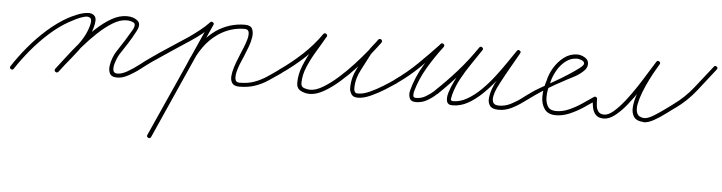

<svg xmlns="http://www.w3.org/2000/svg" viewBox="-50 -434 3288 874"><g transform="rotate(5 1594.5 2.5)"><path d="M-5 20Q-13 15 -8 7Q21 -38 59 -83.5Q97 -129 141 -168Q185 -207 231 -233Q249 -243 273.5 -253Q298 -263 320.5 -265Q343 -267 354 -253.5Q365 -240 354 -201Q344 -163 319 -126Q294 -89 265 -54Q236 -19 212 13Q212 13 212 13Q212 13 212 13Q206 20 198 15Q191 9 196 1Q220 -29 248.5 -63.5Q277 -98 301.5 -134Q326 -170 336 -207Q344 -235 335 -243Q326 -251 308 -246.5Q290 -242 271 -232.5Q252 -223 241 -217Q196 -192 153 -153.5Q110 -115 73 -70.5Q36 -26 8 17Q3 25 -5 20ZM198 15Q191 9 196 1Q214 -22 239.5 -55.5Q265 -89 296 -125.5Q327 -162 361.5 -194Q396 -226 431 -246Q466 -266 500 -266Q531 -266 549.5 -250.5Q568 -235 550 -202Q550 -202 550 -202Q550 -202 550 -202Q535 -173 517.5 -145.5Q500 -118 482 -91Q478 -85 472 -71.5Q466 -58 462 -42.5Q458 -27 460.5 -15Q463 -3 477 -2Q498 -1 525 -16.5Q552 -32 577.5 -52Q603 -72 622 -85Q622 -85 622 -85Q622 -85 622 -85Q629 -90 635 -82Q640 -75 632 -69Q612 -55 585 -34Q558 -13 529 2.5Q500 18 475 16Q453 15 446 0.5Q439 -14 441.5 -33.5Q444 -53 451.5 -72Q459 -91 466 -101Q484 -128 501 -155Q518 -182 534 -210Q534 -210 534 -210Q534 -210 534 -210Q545 -233 532.5 -240Q520 -247 500 -247Q471 -247 438 -227Q405 -207 371 -175Q337 -143 306.5 -107.5Q276 -72 251.5 -39.5Q227 -7 212 13Q206 20 198 15Z M632 -69Q625 -64 619 -72Q614 -79 622 -85Q663 -114 705.5 -141.5Q748 -169 790 -197Q814 -214 837 -232Q860 -250 880 -271Q887 -278 894 -271Q900 -265 894 -258Q873 -236 849.5 -217Q826 -198 800 -181Q758 -153 716 -125.5Q674 -98 632 -69Q632 -69 632 -69Q632 -69 632 -69ZM878 -268Q882 -277 891 -273Q900 -269 896 -261Q836 -127 776.5 6Q717 139 658 272Q654 281 645 277Q636 273 640 264Q700 131 759.5 -2Q819 -135 878 -268Q878 -268 878 -268Q878 -268 878 -268ZM800 -68Q791 -72 794 -80Q812 -125 840.5 -165.5Q869 -206 909 -234Q969 -274 1039 -274Q1065 -274 1072.5 -258.5Q1080 -243 1076.5 -220Q1073 -197 1064.5 -175Q1056 -153 1051 -141Q1048 -132 1038.5 -111Q1029 -90 1022 -66.5Q1015 -43 1017 -26Q1019 -9 1037 -9Q1075 -9 1104 -19.5Q1133 -30 1159 -47Q1185 -64 1214 -85Q1214 -85 1214 -85Q1214 -85 1214 -85Q1221 -90 1227 -82Q1232 -75 1224 -69Q1194 -48 1166.5 -30Q1139 -12 1108 -1.5Q1077 9 1037 9Q1014 9 1005 -3.5Q996 -16 997.5 -35.5Q999 -55 1006 -77Q1013 -99 1021 -118Q1029 -137 1033 -148Q1036 -155 1043 -172Q1050 -189 1055.5 -208.5Q1061 -228 1058.5 -241.5Q1056 -255 1039 -255Q975 -255 920 -218Q882 -192 855 -154Q828 -116 812 -74Q808 -65 800 -68Z M1223 -69Q1216 -64 1210 -72Q1205 -79 1213 -85Q1265 -121 1313 -165.5Q1361 -210 1398 -263Q1403 -270 1411 -265Q1419 -260 1414 -252Q1396 -220 1373.5 -183Q1351 -146 1334.5 -107.5Q1318 -69 1318 -32Q1318 -15 1332.5 -10Q1347 -5 1360 -5Q1386 -5 1418.5 -24.5Q1451 -44 1485.5 -74.5Q1520 -105 1552 -140Q1584 -175 1609.5 -206.5Q1635 -238 1649 -259Q1655 -266 1662 -260Q1670 -254 1664 -247Q1654 -234 1643 -220.5Q1632 -207 1623 -192Q1623 -192 1623 -192Q1623 -193 1623 -193Q1604 -155 1582 -114Q1560 -73 1560 -30Q1560 -20 1563 -14Q1563 -14 1563 -14Q1563 -15 1563 -15Q1567 -9 1569.5 -8Q1572 -7 1580 -7Q1603 -7 1633.5 -21Q1664 -35 1693.5 -53.5Q1723 -72 1741 -85Q1748 -90 1754 -82Q1759 -75 1751 -69Q1732 -56 1701 -36.5Q1670 -17 1637.5 -2.5Q1605 12 1580 12Q1568 12 1560.5 8.5Q1553 5 1547 -5Q1547 -5 1547 -6Q1547 -6 1547 -6Q1541 -16 1541 -30Q1541 -76 1563.5 -119Q1586 -162 1607 -201Q1607 -201 1607 -202Q1607 -202 1607 -202Q1616 -217 1627.5 -231Q1639 -245 1650 -259Q1655 -266 1663 -261Q1670 -255 1665 -247Q1649 -225 1622.5 -192Q1596 -159 1563 -123.5Q1530 -88 1494 -56.5Q1458 -25 1423.5 -5.5Q1389 14 1360 14Q1338 14 1318.5 4Q1299 -6 1299 -32Q1299 -71 1315.5 -111.5Q1332 -152 1355 -190Q1378 -228 1398 -262Q1402 -270 1411 -264Q1419 -259 1414 -251Q1376 -198 1326.5 -152Q1277 -106 1223 -69Q1223 -69 1223 -69Q1223 -69 1223 -69Z M1737 -72Q1732 -79 1740 -85Q1793 -122 1841.5 -169.5Q1890 -217 1934 -264Q1940 -271 1947 -265Q1954 -259 1948 -252Q1903 -203 1854 -155Q1805 -107 1750 -69Q1743 -64 1737 -72ZM1933 -264Q1939 -271 1947 -266Q1954 -260 1949 -252Q1912 -204 1880 -150Q1848 -96 1832 -38Q1832 -38 1832 -38Q1832 -38 1832 -38Q1830 -28 1830.5 -19Q1831 -10 1844 -10Q1868 -10 1888.5 -22.5Q1909 -35 1926 -50Q1926 -50 1926 -50Q1925 -50 1925 -50Q1978 -100 2023.5 -151.5Q2069 -203 2110 -263Q2110 -263 2110 -263Q2110 -263 2110 -263Q2116 -271 2123 -266Q2131 -260 2126 -253Q2084 -192 2038 -139.5Q1992 -87 1939 -36Q1939 -36 1938 -36Q1938 -36 1938 -36Q1919 -18 1895.5 -4.5Q1872 9 1844 9Q1821 9 1815 -7.5Q1809 -24 1814 -42Q1814 -42 1814 -42Q1814 -42 1814 -42Q1830 -103 1863 -158.5Q1896 -214 1933 -264Q1933 -264 1933 -264Q1933 -264 1933 -264ZM2123 -266Q2131 -261 2126 -253Q2105 -221 2080.5 -185.5Q2056 -150 2036 -113Q2016 -76 2006 -38Q2004 -31 2002.5 -20.5Q2001 -10 2013 -10Q2045 -10 2077 -28.5Q2109 -47 2139 -76.5Q2169 -106 2195.5 -140.5Q2222 -175 2244 -207.5Q2266 -240 2282 -263Q2282 -263 2282 -263Q2282 -263 2282 -263Q2287 -271 2295 -266Q2303 -261 2298 -253Q2281 -227 2257.5 -193.5Q2234 -160 2206 -124.5Q2178 -89 2146.5 -58.5Q2115 -28 2081.5 -9.5Q2048 9 2013 9Q1991 10 1986 -6Q1981 -22 1988.5 -47Q1996 -72 2010 -100.5Q2024 -129 2040 -155.5Q2056 -182 2068.5 -200.5Q2081 -219 2084 -224Q2090 -234 2097 -243Q2100 -248 2103.5 -253Q2107 -258 2110 -263Q2115 -271 2123 -266ZM2282 -263Q2287 -271 2295 -266Q2303 -261 2298 -253Q2278 -218 2258 -183Q2238 -148 2219 -112Q2219 -112 2219 -112Q2219 -112 2219 -112Q2214 -103 2206 -86Q2198 -69 2194 -51Q2190 -33 2195.5 -20.5Q2201 -8 2223 -8Q2250 -8 2276 -21Q2302 -34 2325.5 -52Q2349 -70 2371 -85Q2378 -90 2384 -82Q2389 -75 2381 -69Q2358 -53 2333 -34.5Q2308 -16 2280.5 -2.5Q2253 11 2223 11Q2193 11 2182.5 -3.5Q2172 -18 2174.5 -40Q2177 -62 2185.5 -84.5Q2194 -107 2203 -121Q2203 -121 2203 -121Q2203 -121 2203 -121Q2222 -157 2241.5 -192.5Q2261 -228 2282 -263Q2282 -263 2282 -263Q2282 -263 2282 -263Z M2381 -69Q2374 -64 2368 -72Q2363 -79 2371 -85Q2379 -91 2404 -105.5Q2429 -120 2461 -138Q2493 -156 2522.5 -175Q2552 -194 2572 -209Q2592 -224 2592 -232Q2592 -242 2579.5 -247Q2567 -252 2559 -252Q2530 -252 2506.5 -233.5Q2483 -215 2468 -188Q2453 -161 2447 -136Q2447 -136 2447 -136Q2447 -135 2447 -135Q2442 -118 2438.5 -101.5Q2435 -85 2435 -66Q2435 -41 2445.5 -23.5Q2456 -6 2484 -6Q2513 -6 2542.5 -19Q2572 -32 2599.5 -50.5Q2627 -69 2650 -85Q2650 -85 2650 -85Q2650 -85 2650 -85Q2657 -90 2663 -82Q2668 -75 2660 -69Q2636 -52 2607 -33Q2578 -14 2546.5 -0.5Q2515 13 2484 13Q2448 13 2432 -10Q2416 -33 2416 -66Q2416 -86 2419.5 -104Q2423 -122 2429 -141Q2429 -141 2429 -140Q2429 -140 2429 -140Q2435 -170 2453 -200Q2471 -230 2498 -250.5Q2525 -271 2559 -271Q2575 -271 2592.5 -261Q2610 -251 2610 -232Q2610 -222 2605.5 -213.5Q2601 -205 2593 -198Q2574 -180 2548 -167Q2522 -154 2499 -141Q2468 -125 2439 -107Q2410 -89 2381 -69Q2381 -69 2381 -69Q2381 -69 2381 -69Z M2646 -77Q2646 -86 2655 -86Q2665 -86 2665 -77Q2665 -63 2666.5 -47Q2668 -31 2676.5 -20Q2685 -9 2703 -9Q2723 -9 2747 -30Q2771 -51 2796.5 -83.5Q2822 -116 2845.5 -152Q2869 -188 2888 -219.5Q2907 -251 2919 -269Q2924 -277 2932 -272Q2940 -267 2935 -259Q2931 -252 2919 -231.5Q2907 -211 2893 -183Q2879 -155 2867.5 -125.5Q2856 -96 2851 -70Q2846 -44 2853.5 -27.5Q2861 -11 2885 -9Q2885 -9 2885 -9Q2885 -9 2885 -9Q2903 -9 2927.5 -24Q2952 -39 2976 -56.5Q3000 -74 3015 -85Q3022 -90 3028 -82Q3033 -75 3025 -69Q3008 -57 2983.5 -38.5Q2959 -20 2932.5 -5Q2906 10 2885 10Q2885 10 2885 9Q2885 9 2885 9Q2853 8 2840.5 -10Q2828 -28 2830.5 -56Q2833 -84 2844 -116Q2855 -148 2870 -179Q2885 -210 2898.5 -234Q2912 -258 2919 -269Q2924 -277 2932 -272Q2940 -267 2935 -259Q2922 -239 2902 -205.5Q2882 -172 2857.5 -135Q2833 -98 2806.5 -65Q2780 -32 2753.5 -11.5Q2727 9 2703 9Q2678 9 2666 -4Q2654 -17 2650 -37Q2646 -57 2646 -77Q2646 -77 2646 -77Q2646 -77 2646 -77Z M3010 -70Q3005 -78 3012 -83Q3064 -120 3103.5 -170.5Q3143 -221 3182 -270Q3187 -277 3195 -271Q3202 -266 3196 -258Q3157 -208 3116.5 -156.5Q3076 -105 3024 -68Q3016 -62 3010 -70Z"/></g></svg>

Font: FRB American Cursive Guidelines Arrows Extralight
Style: Italic
Weight: 200
Italic angle: -25°
Version: Version 2.0;Modular Font Editor K font №1